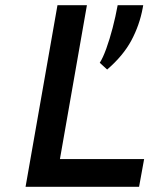

<svg xmlns="http://www.w3.org/2000/svg" viewBox="-20 -720 576 740"><path d="M78.5 0 201.5 -700H315L211 -107H535.5L516 0ZM393 -452 364.5 -478Q376.5 -496.5 389.5 -532.2Q402.5 -568 414 -612Q425.5 -656 433.5 -700H532L530 -689Q518 -623.5 486.5 -564.5Q455 -505.5 393 -452Z"/></svg>

Font: Overpass SemiBold
Style: Italic
Weight: 600
Italic angle: -10°
Designer: Delve Withrington, Dave Bailey, Thomas Jockin
Foundry: Delve Fonts LLC
Version: Version 4.000